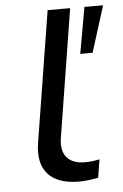

<svg xmlns="http://www.w3.org/2000/svg" viewBox="-52 -743 508 790"><g transform="rotate(-5 202.0 -348.0)"><path d="M243 9Q154 9 114.5 -36Q75 -81 88 -163L175 -705H268L183 -174Q178 -142 186.5 -118Q195 -94 217 -81Q239 -68 274 -68Q288 -68 305 -70Q322 -72 334 -75L322 0Q302 4 282.5 6.5Q263 9 243 9ZM293 -514 327 -705H404L344 -514Z"/></g></svg>

Font: Nunito Sans 10pt Expanded
Style: Italic
Weight: 400
Width: 7
Italic angle: -9°
Designer: Vernon Adams
Foundry: Vernon Adams
Version: Version 3.101;gftools[0.9.27]